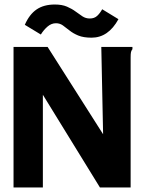

<svg xmlns="http://www.w3.org/2000/svg" viewBox="-20 -831 640 851"><path d="M40 -623H191L437 -236L429 -623H567V-613Q562 -607 560.5 -599.5Q559 -592 559 -576V0H423L170 -411V0H40ZM433 -790 505 -746Q460 -664 386 -664Q350 -664 327 -673.5Q304 -683 288 -696Q272 -709 258.5 -718.5Q245 -728 228 -728Q208 -728 191 -713.5Q174 -699 161 -678L90 -721Q110 -767 142 -789Q174 -811 223 -811Q255 -811 277 -801.5Q299 -792 315 -780Q331 -768 345.5 -758.5Q360 -749 378 -749Q398 -749 410.5 -760.5Q423 -772 433 -790Z"/></svg>

Font: Inconsolata Expanded Black
Style: Regular
Weight: 900
Width: 7
Monospace: yes
Designer: Raph Levien, Cyreal, Brenton Simpson
Foundry: Raph Levien, Cyreal, Google
Version: Version 3.001; ttfautohint (v1.8.2.53-6de2)